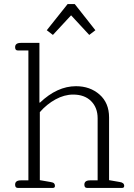

<svg xmlns="http://www.w3.org/2000/svg" viewBox="-20 -920 654 940"><path d="M209 -772 311 -900H346L447 -772L417 -749L328 -845L239 -749ZM54 -16Q54 -37 82 -37H119V-673H67Q54 -673 54 -689Q54 -710 82 -710H173V-419L175 -417Q260 -498 352 -498Q421 -498 467.5 -457Q514 -416 514 -345V-38L566 -29Q588 -26 588 -10Q588 0 578 0H406Q393 0 393 -16Q393 -37 421 -37H458V-341Q458 -393 426 -425Q394 -457 338 -457Q295 -457 252 -433.5Q209 -410 175 -371V-38L227 -29Q240 -27 244.5 -22.5Q249 -18 249 -10Q249 0 239 0H67Q54 0 54 -16Z"/></svg>

Font: Maitree Light
Style: Regular
Weight: 300
Designer: CadsonDemak Team
Foundry: CadsonDemak
Version: Version 1.001